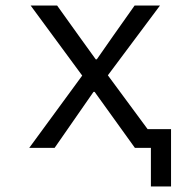

<svg xmlns="http://www.w3.org/2000/svg" viewBox="-20 -536 640 696"><path d="M527 0H469L323 -203H319L178 0H86L278 -262L91 -516H187L265 -407L327 -321H331L391 -407L468 -516H560L371 -263L515 -68H600V140H527Z"/></svg>

Font: JuliaMono
Style: Bold
Weight: 700
Monospace: yes
Designer: cormullion
Foundry: corm
Version: Version 0.055; ttfautohint (v1.8.4)